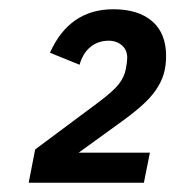

<svg xmlns="http://www.w3.org/2000/svg" viewBox="-20 -724 379 415"><path d="M291 -329H42L56 -401L193 -503Q225 -527 237 -542.5Q249 -558 252 -575Q255 -591 255 -599Q255 -616 243.5 -626Q232 -636 215 -636Q192 -636 175.5 -622.5Q159 -609 152 -584L88 -610Q130 -704 225 -704Q279 -704 309 -678Q339 -652 339 -603Q339 -582 334 -564.5Q329 -547 317 -529.5Q305 -512 284.5 -494Q264 -476 233 -454L150 -394H304Z"/></svg>

Font: IBM Plex Sans Condensed SemiBold
Style: Italic
Weight: 600
Width: 3
Italic angle: -11°
Designer: Mike Abbink, Paul van der Laan, Pieter van Rosmalen
Foundry: Bold Monday
Version: Version 1.3